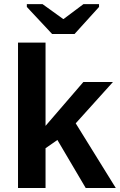

<svg xmlns="http://www.w3.org/2000/svg" viewBox="-20 -937 597 957"><path d="M407.2 0 266.1 -239.3 207 -198.2V0H69.8V-724.6H207V-309.6L395.5 -528.3H543L357.4 -322.3L557.1 0ZM351.6 -767.6H239.7L113.8 -902.3V-916.5H191.9L294.9 -842.3H296.9L396 -916.5H473.6V-902.3Z"/></svg>

Font: Liberation Sans
Style: Bold
Weight: 700
Designer: Steve Matteson
Foundry: Ascender Corporation
Version: Version 2.1.5